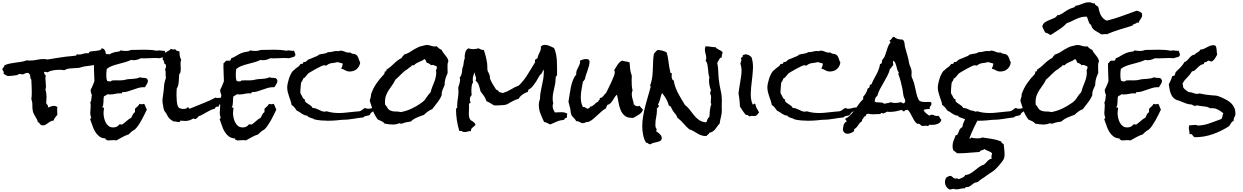

<svg xmlns="http://www.w3.org/2000/svg" viewBox="-70 -1086 10527 1626"><path d="M853.5 -627.9Q849.6 -615.2 840.8 -604.5L824.2 -584Q816.4 -574.2 811 -563Q805.7 -551.8 807.6 -537.1Q805.7 -537.1 802.7 -537.6Q799.8 -538.1 797.9 -538.1Q782.2 -538.1 773.9 -530.8Q765.6 -523.4 752 -518.6Q750 -524.4 747.1 -529.8Q744.1 -535.2 738.3 -537.1Q714.8 -532.2 691.4 -529.8Q668 -527.3 644.5 -523.4Q633.8 -521.5 623 -518.1Q612.3 -514.6 600.6 -511.7Q594.7 -509.8 587.9 -510.3Q581.1 -510.7 574.2 -509.8Q550.8 -508.8 523.4 -506.3Q496.1 -503.9 474.6 -491.2Q464.8 -493.2 454.1 -494.1Q443.4 -495.1 432.6 -495.1Q409.2 -495.1 381.3 -490.7Q353.5 -486.3 332 -473.6Q327.1 -475.6 321.8 -476.6Q316.4 -477.5 309.6 -477.5Q307.6 -477.5 306.6 -477.1Q305.7 -476.6 303.7 -476.6Q302.7 -467.8 306.2 -459.5Q309.6 -451.2 318.4 -446.3Q314.5 -435.5 314.5 -422.9Q314.5 -406.2 316.9 -389.6Q319.3 -373 319.3 -356.4Q319.3 -337.9 314.5 -327.1Q324.2 -297.9 324.2 -264.6Q324.2 -252.9 322.8 -241.7Q321.3 -230.5 321.3 -217.8Q321.3 -207 329.1 -200.7Q336.9 -194.3 336.9 -183.6Q336.9 -179.7 335 -175.8Q348.6 -178.7 361.3 -184.1Q374 -189.5 387.7 -189.5Q395.5 -189.5 402.8 -186.5Q410.2 -183.6 416 -178.7Q415 -173.8 414.6 -168Q414.1 -162.1 414.1 -156.2Q414.1 -145.5 414.6 -136.2Q415 -127 416 -116.2Q408.2 -102.5 397.9 -91.8Q387.7 -81.1 383.8 -64.5Q369.1 -64.5 357.9 -58.1Q346.7 -51.8 336.9 -44.4Q327.1 -37.1 317.4 -30.8Q307.6 -24.4 295.9 -24.4Q281.2 -24.4 275.4 -28.8Q269.5 -33.2 266.6 -38.1Q263.7 -43 261.2 -46.9Q258.8 -50.8 251 -49.8Q249 -62.5 243.2 -73.7Q237.3 -85 231 -95.7Q224.6 -106.4 218.3 -117.7Q211.9 -128.9 209 -140.6Q203.1 -166 204.1 -193.4Q205.1 -220.7 195.3 -246.1Q197.3 -259.8 198.2 -273.9Q199.2 -288.1 199.2 -301.8Q199.2 -329.1 197.8 -356Q196.3 -382.8 195.3 -411.1Q188.5 -419.9 187 -431.2Q185.5 -442.4 184.6 -453.1Q181.6 -456.1 178.2 -459Q174.8 -461.9 173.8 -466.8Q166 -468.8 162.1 -468.8Q148.4 -468.8 139.2 -462.4Q129.9 -456.1 122.1 -456.1Q114.3 -456.1 107.4 -458Q100.6 -460 93.8 -460Q87.9 -460 87.4 -457.5Q86.9 -455.1 83 -453.1Q80.1 -451.2 69.3 -449.2Q58.6 -447.3 45.4 -445.8Q32.2 -444.3 20 -443.4Q7.8 -442.4 3.9 -442.4Q-11.7 -442.4 -20 -448.7Q-28.3 -455.1 -40 -462.9Q-38.1 -468.8 -38.1 -470.7Q-38.1 -480.5 -43.9 -486.8Q-49.8 -493.2 -49.8 -498Q-49.8 -508.8 -41.5 -514.6Q-33.2 -520.5 -32.2 -533.2Q-9.8 -543 13.7 -547.9Q37.1 -552.7 61.5 -555.7Q85.9 -558.6 109.9 -562.5Q133.8 -566.4 157.2 -575.2Q164.1 -574.2 170.4 -573.7Q176.8 -573.2 183.6 -573.2Q212.9 -573.2 241.7 -579.6Q270.5 -585.9 300.8 -585.9Q308.6 -585.9 316.4 -585Q324.2 -584 332 -582Q371.1 -587.9 409.7 -594.7Q448.2 -601.6 489.3 -606.4Q508.8 -608.4 527.8 -609.9Q546.9 -611.3 566.4 -614.3Q573.2 -615.2 576.7 -617.7Q580.1 -620.1 580.1 -627.9Q588.9 -624 599.6 -624Q616.2 -624 631.8 -629.9Q647.5 -635.7 664.1 -635.7Q668 -635.7 670.9 -635.3Q673.8 -634.8 676.8 -634.8Q683.6 -634.8 684.1 -641.1Q684.6 -647.5 693.4 -649.4Q700.2 -651.4 712.9 -652.3Q725.6 -653.3 739.7 -654.8Q753.9 -656.2 766.1 -658.7Q778.3 -661.1 784.2 -666L791 -676.8Q808.6 -675.8 816.9 -661.6Q825.2 -647.5 826.2 -630.9Q830.1 -627 837.4 -627.4Q844.7 -627.9 850.6 -627.9Z M1335 -621.1V-617.2Q1328.1 -615.2 1328.1 -607.4Q1317.4 -602.5 1305.7 -600.1Q1293.9 -597.7 1283.2 -592.8Q1272.5 -593.8 1261.2 -594.2Q1250 -594.7 1239.3 -594.7Q1210 -594.7 1180.7 -592.8Q1151.4 -590.8 1122.1 -592.8Q1108.4 -585 1092.3 -580.6Q1076.2 -576.2 1061.5 -576.2Q1049.8 -576.2 1041 -579.1Q1017.6 -567.4 989.7 -559.6Q961.9 -551.8 933.6 -544.4Q905.3 -537.1 879.4 -527.8Q853.5 -518.6 834 -502Q832 -488.3 831.1 -475.1Q830.1 -461.9 830.1 -449.2Q830.1 -435.5 831.5 -423.8Q833 -412.1 837.9 -400.4Q842.8 -398.4 849.1 -397.5Q855.5 -396.5 860.4 -396.5Q865.2 -396.5 870.1 -397.9Q875 -399.4 877 -404.3Q891.6 -406.2 906.2 -405.8Q920.9 -405.3 935.5 -405.3Q950.2 -405.3 964.4 -406.2Q978.5 -407.2 992.2 -411.1Q1007.8 -415 1022.9 -416Q1038.1 -417 1052.7 -418Q1067.4 -418.9 1083 -421.4Q1098.6 -423.8 1115.2 -431.6Q1127.9 -426.8 1141.1 -426.8Q1154.3 -426.8 1167 -424.8Q1173.8 -419.9 1178.2 -414.1Q1182.6 -408.2 1182.6 -400.4Q1182.6 -386.7 1172.9 -373Q1163.1 -359.4 1157.2 -347.7H1146.5Q1123 -347.7 1101.1 -341.3Q1079.1 -335 1057.1 -326.7Q1035.2 -318.4 1013.2 -312Q991.2 -305.7 967.8 -305.7Q963.9 -305.7 963.4 -301.3Q962.9 -296.9 960.9 -294.9Q956.1 -295.9 946.3 -295.9Q923.8 -295.9 903.3 -291Q882.8 -286.1 861.3 -286.1Q855.5 -286.1 849.6 -286.6Q843.8 -287.1 837.9 -288.1Q833 -280.3 825.2 -277.8Q817.4 -275.4 810.5 -269.5Q807.6 -260.7 807.1 -248Q806.6 -235.4 806.2 -222.2Q805.7 -209 803.7 -197.3Q801.8 -185.5 795.9 -178.7Q796.9 -173.8 803.7 -175.3Q810.5 -176.8 810.5 -168.9Q810.5 -160.2 808.6 -150.4Q806.6 -140.6 806.6 -130.9Q806.6 -112.3 811 -90.3Q815.4 -68.4 824.7 -49.8Q834 -31.2 849.6 -19Q865.2 -6.8 888.7 -6.8Q904.3 -6.8 918 -12.7Q931.6 -18.6 940.4 -32.2L945.3 -33.2Q949.2 -33.2 952.6 -32.2Q956.1 -31.2 960 -31.2Q965.8 -31.2 975.1 -38.6Q984.4 -45.9 995.6 -55.7Q1006.8 -65.4 1018.6 -74.7Q1030.3 -84 1041 -87.9Q1047.9 -101.6 1054.2 -115.2Q1060.5 -128.9 1073.2 -136.7V-165Q1083 -175.8 1094.2 -184.6Q1105.5 -193.4 1111.3 -207Q1116.2 -205.1 1120.6 -204.1Q1125 -203.1 1129.9 -203.1Q1134.8 -203.1 1140.1 -204.1Q1145.5 -205.1 1150.4 -207Q1158.2 -196.3 1162.6 -183.1Q1167 -169.9 1173.8 -158.2Q1165 -140.6 1153.3 -116.2Q1141.6 -91.8 1127.9 -67.4Q1114.3 -43 1099.1 -21Q1084 1 1069.3 12.7Q1066.4 15.6 1056.6 19.5Q1045.9 27.3 1037.1 34.7Q1028.3 42 1020.5 51.8Q992.2 60.5 966.3 75.2Q940.4 89.8 915 103.5Q903.3 100.6 889.6 100.6Q877.9 100.6 866.2 102.1Q854.5 103.5 840.8 103.5Q836.9 98.6 829.6 97.2Q822.3 95.7 824.2 86.9Q791 85 770.5 68.8Q750 52.7 735.8 29.3Q721.7 5.9 712.9 -21.5Q704.1 -48.8 694.3 -74.2V-77.1Q694.3 -82 698.2 -83Q702.1 -84 702.1 -88.9Q702.1 -90.8 701.2 -91.8Q698.2 -102.5 696.3 -110.4Q694.3 -118.2 694.3 -128.9Q694.3 -144.5 696.3 -159.7Q698.2 -174.8 698.2 -190.4Q698.2 -206.1 694.3 -217.8Q698.2 -222.7 700.7 -231Q703.1 -239.3 704.1 -248Q705.1 -256.8 705.6 -265.6Q706.1 -274.4 708 -281.2Q704.1 -292 701.2 -300.3Q698.2 -308.6 698.2 -320.3V-327.1Q708 -343.8 714.8 -361.3Q721.7 -378.9 729.5 -397.5V-400.4Q729.5 -428.7 727.5 -457Q725.6 -485.4 725.6 -513.7V-532.2Q725.6 -542 726.6 -550.8Q734.4 -554.7 738.3 -561.5Q742.2 -568.4 750 -572.3H782.2L788.1 -582Q791 -586.9 792 -592.8Q802.7 -595.7 813 -601.1Q823.2 -606.4 832 -612.3Q845.7 -620.1 856.9 -626.5Q868.2 -632.8 879.4 -637.2Q890.6 -641.6 903.3 -644.5Q916 -647.5 932.6 -649.4Q940.4 -649.4 942.9 -652.3Q945.3 -655.3 950.2 -659.2Q961.9 -657.2 973.6 -655.8Q985.4 -654.3 997.1 -654.3Q1020.5 -654.3 1041 -663.1Q1070.3 -663.1 1099.1 -664.1Q1127.9 -665 1157.2 -665Q1182.6 -665 1208 -663.1Q1233.4 -661.1 1257.8 -656.2Q1266.6 -659.2 1277.3 -659.2Q1289.1 -659.2 1301.3 -656.7Q1313.5 -654.3 1325.2 -656.2Q1326.2 -645.5 1330.6 -638.2Q1335 -630.9 1335 -621.1Z M1820.3 -251Q1820.3 -240.2 1812.5 -234.9Q1804.7 -229.5 1804.7 -220.7Q1804.7 -216.8 1808.6 -210.9Q1794.9 -210.9 1790 -202.1Q1785.2 -193.4 1780.3 -182.6H1767.6Q1762.7 -182.6 1759.8 -180.7Q1756.8 -178.7 1754.4 -175.3Q1752 -171.9 1748 -165Q1729.5 -161.1 1712.4 -152.8Q1695.3 -144.5 1679.2 -135.3Q1663.1 -126 1646.5 -116.7Q1629.9 -107.4 1612.3 -101.6Q1603.5 -86.9 1586.9 -78.1H1584Q1579.1 -77.1 1575.7 -79.6Q1572.3 -82 1567.4 -82Q1564.5 -82 1563.5 -81.1Q1534.2 -61.5 1498 -61.5Q1488.3 -61.5 1479.5 -63Q1470.7 -64.5 1460.9 -64.5Q1458 -64.5 1457 -62.5L1455.1 -58.6Q1454.1 -56.6 1452.6 -54.7Q1451.2 -52.7 1445.3 -52.7Q1434.6 -52.7 1423.8 -55.7Q1413.1 -58.6 1401.4 -56.6Q1378.9 -69.3 1366.2 -81.1Q1353.5 -92.8 1342.8 -116.2Q1337.9 -127 1329.6 -136.7Q1321.3 -146.5 1317.4 -158.2Q1316.4 -162.1 1314.5 -172.4Q1312.5 -182.6 1310.5 -194.3Q1308.6 -206.1 1307.1 -216.8Q1305.7 -227.5 1305.7 -231.4Q1305.7 -243.2 1307.1 -254.4Q1308.6 -265.6 1310.5 -277.3Q1316.4 -314.5 1318.8 -352.1Q1321.3 -389.6 1335 -424.8Q1333 -435.5 1333 -445.3V-466.8Q1333 -485.4 1328.1 -498Q1335.9 -510.7 1335.9 -526.4Q1335.9 -543.9 1321.3 -546.9V-549.8Q1321.3 -570.3 1307.6 -582Q1307.6 -616.2 1324.7 -633.3Q1341.8 -650.4 1370.1 -663.1Q1374 -668.9 1373 -672.9Q1379.9 -670.9 1385.7 -668.9Q1391.6 -667 1397.5 -667Q1407.2 -667 1415 -669.9Q1418 -658.2 1430.2 -655.8Q1442.4 -653.3 1450.2 -649.4V-636.7Q1450.2 -606.4 1464.8 -579.1Q1460.9 -571.3 1460 -562.5Q1459 -553.7 1459 -545.9Q1459 -534.2 1460 -522.5Q1460.9 -510.7 1460.9 -500Q1460.9 -488.3 1458.5 -476.6Q1456.1 -464.8 1447.3 -456.1Q1446.3 -443.4 1445.8 -427.2Q1445.3 -411.1 1443.8 -394.5Q1442.4 -377.9 1438.5 -362.3Q1434.6 -346.7 1426.8 -336.9Q1425.8 -322.3 1425.3 -307.1Q1424.8 -292 1424.8 -278.3Q1424.8 -256.8 1427.2 -227.5Q1429.7 -198.2 1440.4 -178.7Q1445.3 -170.9 1459.5 -167Q1473.6 -163.1 1482.4 -163.1Q1493.2 -163.1 1504.4 -166.5Q1515.6 -169.9 1520.5 -178.7Q1526.4 -177.7 1528.3 -172.9Q1530.3 -168 1535.2 -165Q1590.8 -188.5 1646.5 -210Q1702.1 -231.4 1755.9 -259.8Q1763.7 -255.9 1772.5 -255.9Q1782.2 -255.9 1792 -257.8Q1801.8 -259.8 1811.5 -259.8H1818.4Q1820.3 -253.9 1820.3 -251Z M2431.6 -621.1V-617.2Q2424.8 -615.2 2424.8 -607.4Q2414.1 -602.5 2402.3 -600.1Q2390.6 -597.7 2379.9 -592.8Q2369.1 -593.8 2357.9 -594.2Q2346.7 -594.7 2335.9 -594.7Q2306.6 -594.7 2277.3 -592.8Q2248 -590.8 2218.8 -592.8Q2205.1 -585 2189 -580.6Q2172.9 -576.2 2158.2 -576.2Q2146.5 -576.2 2137.7 -579.1Q2114.3 -567.4 2086.4 -559.6Q2058.6 -551.8 2030.3 -544.4Q2002 -537.1 1976.1 -527.8Q1950.2 -518.6 1930.7 -502Q1928.7 -488.3 1927.7 -475.1Q1926.8 -461.9 1926.8 -449.2Q1926.8 -435.5 1928.2 -423.8Q1929.7 -412.1 1934.6 -400.4Q1939.5 -398.4 1945.8 -397.5Q1952.1 -396.5 1957 -396.5Q1961.9 -396.5 1966.8 -397.9Q1971.7 -399.4 1973.6 -404.3Q1988.3 -406.2 2002.9 -405.8Q2017.6 -405.3 2032.2 -405.3Q2046.9 -405.3 2061 -406.2Q2075.2 -407.2 2088.9 -411.1Q2104.5 -415 2119.6 -416Q2134.8 -417 2149.4 -418Q2164.1 -418.9 2179.7 -421.4Q2195.3 -423.8 2211.9 -431.6Q2224.6 -426.8 2237.8 -426.8Q2251 -426.8 2263.7 -424.8Q2270.5 -419.9 2274.9 -414.1Q2279.3 -408.2 2279.3 -400.4Q2279.3 -386.7 2269.5 -373Q2259.8 -359.4 2253.9 -347.7H2243.2Q2219.7 -347.7 2197.8 -341.3Q2175.8 -335 2153.8 -326.7Q2131.8 -318.4 2109.9 -312Q2087.9 -305.7 2064.5 -305.7Q2060.5 -305.7 2060.1 -301.3Q2059.6 -296.9 2057.6 -294.9Q2052.7 -295.9 2043 -295.9Q2020.5 -295.9 2000 -291Q1979.5 -286.1 1958 -286.1Q1952.1 -286.1 1946.3 -286.6Q1940.4 -287.1 1934.6 -288.1Q1929.7 -280.3 1921.9 -277.8Q1914.1 -275.4 1907.2 -269.5Q1904.3 -260.7 1903.8 -248Q1903.3 -235.4 1902.8 -222.2Q1902.3 -209 1900.4 -197.3Q1898.4 -185.5 1892.6 -178.7Q1893.6 -173.8 1900.4 -175.3Q1907.2 -176.8 1907.2 -168.9Q1907.2 -160.2 1905.3 -150.4Q1903.3 -140.6 1903.3 -130.9Q1903.3 -112.3 1907.7 -90.3Q1912.1 -68.4 1921.4 -49.8Q1930.7 -31.2 1946.3 -19Q1961.9 -6.8 1985.4 -6.8Q2001 -6.8 2014.6 -12.7Q2028.3 -18.6 2037.1 -32.2L2042 -33.2Q2045.9 -33.2 2049.3 -32.2Q2052.7 -31.2 2056.6 -31.2Q2062.5 -31.2 2071.8 -38.6Q2081.1 -45.9 2092.3 -55.7Q2103.5 -65.4 2115.2 -74.7Q2127 -84 2137.7 -87.9Q2144.5 -101.6 2150.9 -115.2Q2157.2 -128.9 2169.9 -136.7V-165Q2179.7 -175.8 2190.9 -184.6Q2202.1 -193.4 2208 -207Q2212.9 -205.1 2217.3 -204.1Q2221.7 -203.1 2226.6 -203.1Q2231.4 -203.1 2236.8 -204.1Q2242.2 -205.1 2247.1 -207Q2254.9 -196.3 2259.3 -183.1Q2263.7 -169.9 2270.5 -158.2Q2261.7 -140.6 2250 -116.2Q2238.3 -91.8 2224.6 -67.4Q2210.9 -43 2195.8 -21Q2180.7 1 2166 12.7Q2163.1 15.6 2153.3 19.5Q2142.6 27.3 2133.8 34.7Q2125 42 2117.2 51.8Q2088.9 60.5 2063 75.2Q2037.1 89.8 2011.7 103.5Q2000 100.6 1986.3 100.6Q1974.6 100.6 1962.9 102.1Q1951.2 103.5 1937.5 103.5Q1933.6 98.6 1926.3 97.2Q1918.9 95.7 1920.9 86.9Q1887.7 85 1867.2 68.8Q1846.7 52.7 1832.5 29.3Q1818.4 5.9 1809.6 -21.5Q1800.8 -48.8 1791 -74.2V-77.1Q1791 -82 1794.9 -83Q1798.8 -84 1798.8 -88.9Q1798.8 -90.8 1797.9 -91.8Q1794.9 -102.5 1793 -110.4Q1791 -118.2 1791 -128.9Q1791 -144.5 1793 -159.7Q1794.9 -174.8 1794.9 -190.4Q1794.9 -206.1 1791 -217.8Q1794.9 -222.7 1797.4 -231Q1799.8 -239.3 1800.8 -248Q1801.8 -256.8 1802.2 -265.6Q1802.7 -274.4 1804.7 -281.2Q1800.8 -292 1797.9 -300.3Q1794.9 -308.6 1794.9 -320.3V-327.1Q1804.7 -343.8 1811.5 -361.3Q1818.4 -378.9 1826.2 -397.5V-400.4Q1826.2 -428.7 1824.2 -457Q1822.3 -485.4 1822.3 -513.7V-532.2Q1822.3 -542 1823.2 -550.8Q1831.1 -554.7 1835 -561.5Q1838.9 -568.4 1846.7 -572.3H1878.9L1884.8 -582Q1887.7 -586.9 1888.7 -592.8Q1899.4 -595.7 1909.7 -601.1Q1919.9 -606.4 1928.7 -612.3Q1942.4 -620.1 1953.6 -626.5Q1964.8 -632.8 1976.1 -637.2Q1987.3 -641.6 2000 -644.5Q2012.7 -647.5 2029.3 -649.4Q2037.1 -649.4 2039.6 -652.3Q2042 -655.3 2046.9 -659.2Q2058.6 -657.2 2070.3 -655.8Q2082 -654.3 2093.8 -654.3Q2117.2 -654.3 2137.7 -663.1Q2167 -663.1 2195.8 -664.1Q2224.6 -665 2253.9 -665Q2279.3 -665 2304.7 -663.1Q2330.1 -661.1 2354.5 -656.2Q2363.3 -659.2 2374 -659.2Q2385.7 -659.2 2397.9 -656.7Q2410.2 -654.3 2421.9 -656.2Q2422.9 -645.5 2427.2 -638.2Q2431.6 -630.9 2431.6 -621.1Z M3117.2 -175.8Q3117.2 -166 3111.8 -159.7Q3106.4 -153.3 3099.1 -148.4Q3091.8 -143.6 3084.5 -139.6Q3077.1 -135.7 3071.3 -129.9Q3067.4 -126 3065.9 -120.6Q3064.5 -115.2 3060.5 -113.3Q3054.7 -108.4 3047.9 -107.4Q3041 -106.4 3033.7 -105Q3026.4 -103.5 3019.5 -101.1Q3012.7 -98.6 3007.8 -91.8Q2961.9 -86.9 2917.5 -79.1Q2873 -71.3 2826.2 -71.3Q2817.4 -71.3 2807.1 -69.8Q2796.9 -68.4 2788.1 -67.4Q2767.6 -65.4 2747.6 -64.5Q2727.5 -63.5 2707 -63.5Q2678.7 -63.5 2650.4 -65.9Q2622.1 -68.4 2594.7 -74.2Q2587.9 -79.1 2579.1 -82Q2570.3 -85 2561 -87.9Q2551.8 -90.8 2543.9 -94.7Q2536.1 -98.6 2532.2 -106.4Q2517.6 -107.4 2506.3 -112.3Q2495.1 -117.2 2485.8 -123.5Q2476.6 -129.9 2466.8 -136.7Q2457 -143.6 2444.3 -148.4Q2434.6 -162.1 2424.3 -175.3Q2414.1 -188.5 2399.4 -197.3Q2396.5 -215.8 2390.1 -234.4Q2383.8 -252.9 2377.4 -271Q2371.1 -289.1 2366.7 -307.6Q2362.3 -326.2 2362.3 -345.7Q2362.3 -359.4 2366.2 -378.9Q2370.1 -398.4 2376.5 -418.5Q2382.8 -438.5 2391.6 -456.1Q2400.4 -473.6 2409.2 -484.4Q2412.1 -487.3 2416 -489.3Q2419.9 -491.2 2422.9 -495.1Q2431.6 -504.9 2441.4 -511.2Q2451.2 -517.6 2461.9 -526.4Q2465.8 -530.3 2468.3 -535.2Q2470.7 -540 2475.6 -543.9Q2478.5 -545.9 2483.9 -544.9Q2489.3 -543.9 2493.2 -546.9Q2497.1 -549.8 2497.1 -553.7Q2497.1 -557.6 2500 -560.5Q2501 -561.5 2505.9 -561Q2510.7 -560.5 2511.7 -560.5Q2518.6 -560.5 2527.3 -569.8Q2536.1 -579.1 2542 -582Q2548.8 -585.9 2555.7 -587.4Q2562.5 -588.9 2570.3 -592.8Q2581.1 -598.6 2591.3 -602.1Q2601.6 -605.5 2612.3 -610.4Q2618.2 -612.3 2623 -617.2Q2627.9 -622.1 2632.8 -624Q2641.6 -627 2651.9 -628.4Q2662.1 -629.9 2671.4 -631.3Q2680.7 -632.8 2689.9 -635.3Q2699.2 -637.7 2707 -644.5H2714.8Q2732.4 -644.5 2749 -649.4Q2765.6 -654.3 2783.2 -654.3Q2788.1 -654.3 2797.9 -652.3Q2805.7 -657.2 2815.4 -657.2Q2832 -657.2 2848.6 -648.9Q2865.2 -640.6 2882.8 -640.6H2888.7Q2892.6 -640.6 2896.5 -641.6Q2907.2 -630.9 2922.4 -629.9Q2937.5 -628.9 2948.2 -621.1Q2955.1 -615.2 2959.5 -607.4Q2963.9 -599.6 2966.8 -590.8L2972.7 -573.2Q2975.6 -564.5 2980.5 -557.6Q2975.6 -522.5 2951.7 -501.5Q2927.7 -480.5 2891.6 -480.5Q2877.9 -480.5 2868.7 -483.9Q2859.4 -487.3 2852.1 -491.2Q2844.7 -495.1 2836.9 -499Q2829.1 -502.9 2819.3 -504.9Q2830.1 -524.4 2833 -546.9Q2822.3 -551.8 2811.5 -553.7Q2800.8 -555.7 2791 -560.5Q2764.6 -553.7 2739.7 -551.3Q2714.8 -548.8 2693.4 -530.3Q2688.5 -531.2 2683.1 -532.2Q2677.7 -533.2 2672.9 -533.2Q2667 -533.2 2649.4 -524.9Q2631.8 -516.6 2611.8 -505.9Q2591.8 -495.1 2573.7 -484.4Q2555.7 -473.6 2548.8 -469.7Q2541 -464.8 2535.2 -458Q2529.3 -451.2 2523.4 -443.8Q2517.6 -436.5 2511.7 -430.2Q2505.9 -423.8 2497.1 -420.9Q2495.1 -410.2 2490.2 -402.3Q2485.4 -394.5 2479.5 -385.7Q2478.5 -368.2 2476.1 -350.6Q2473.6 -333 2473.6 -315.4V-302.7Q2473.6 -296.9 2475.6 -292Q2485.4 -279.3 2491.7 -263.7Q2498 -248 2513.7 -242.2Q2514.6 -238.3 2513.2 -237.3Q2511.7 -236.3 2510.7 -232.4Q2516.6 -221.7 2525.9 -215.3Q2535.2 -209 2544.9 -202.6Q2554.7 -196.3 2563.5 -189.5Q2572.3 -182.6 2577.1 -171.9Q2591.8 -171.9 2605 -167Q2618.2 -162.1 2630.4 -156.2Q2642.6 -150.4 2653.8 -145.5Q2665 -140.6 2676.8 -140.6Q2687.5 -140.6 2696.3 -143.6Q2721.7 -135.7 2747.6 -132.3Q2773.4 -128.9 2799.8 -128.9Q2832 -128.9 2864.3 -132.8Q2896.5 -136.7 2928.7 -139.6Q2940.4 -141.6 2951.2 -141.6Q2961.9 -141.6 2972.7 -143.6Q2986.3 -145.5 2998.5 -156.2Q3010.7 -167 3022.5 -171.9Q3033.2 -165 3047.9 -165Q3064.5 -165 3080.1 -170.4Q3095.7 -175.8 3112.3 -175.8Z M3727.5 -565.4Q3721.7 -556.6 3720.7 -545.9Q3719.7 -535.2 3719.7 -526.4Q3719.7 -514.6 3720.2 -503.4Q3720.7 -492.2 3720.7 -481.4V-466.8Q3718.8 -460 3714.8 -453.1Q3710.9 -446.3 3709 -439.5Q3695.3 -403.3 3695.3 -367.2V-365.2Q3690.4 -353.5 3686 -343.8Q3681.6 -334 3677.7 -324.7Q3673.8 -315.4 3671.9 -305.2Q3669.9 -294.9 3670.9 -281.2Q3657.2 -247.1 3634.8 -219.2Q3612.3 -191.4 3590.8 -162.1Q3570.3 -154.3 3553.2 -141.6Q3536.1 -128.9 3520.5 -113.3Q3490.2 -103.5 3460.9 -90.8Q3431.6 -78.1 3408.2 -56.6Q3389.6 -54.7 3371.1 -50.8Q3352.5 -46.9 3335 -39.1H3323.2Q3314.5 -39.1 3310.5 -43Q3297.9 -36.1 3284.2 -33.7Q3270.5 -31.2 3256.8 -31.2Q3239.3 -31.2 3222.2 -33.7Q3205.1 -36.1 3187.5 -39.1Q3177.7 -52.7 3160.2 -60.1Q3142.6 -67.4 3128.9 -74.2Q3100.6 -113.3 3087.9 -149.9Q3075.2 -186.5 3061.5 -232.4Q3063.5 -246.1 3068.4 -259.3Q3073.2 -272.5 3072.3 -288.1Q3089.8 -338.9 3118.7 -380.4Q3147.5 -421.9 3184.6 -460Q3184.6 -465.8 3187 -469.7Q3189.5 -473.6 3187.5 -481.4Q3188.5 -480.5 3191.4 -480.5Q3199.2 -480.5 3201.2 -484.9Q3203.1 -489.3 3202.1 -495.1Q3237.3 -517.6 3266.1 -546.9Q3294.9 -576.2 3332 -595.7Q3335 -604.5 3341.8 -610.4Q3348.6 -616.2 3352.5 -624Q3383.8 -632.8 3409.2 -650.4Q3434.6 -668 3462.9 -681.6Q3478.5 -690.4 3492.7 -693.8Q3506.8 -697.3 3523.4 -701.2Q3529.3 -703.1 3534.2 -704.1Q3539.1 -705.1 3544.9 -705.1Q3562.5 -705.1 3579.1 -698.7Q3595.7 -692.4 3613.3 -692.4Q3618.2 -692.4 3621.6 -692.9Q3625 -693.4 3628.9 -694.3Q3645.5 -673.8 3670.9 -663.1Q3676.8 -648.4 3685.1 -637.7Q3693.4 -627 3702.1 -616.7Q3710.9 -606.4 3718.3 -594.2Q3725.6 -582 3727.5 -565.4ZM3629.9 -514.6Q3629.9 -519.5 3628.9 -523.4Q3619.1 -526.4 3610.4 -531.2Q3601.6 -536.1 3590.8 -536.1Q3584 -536.1 3577.1 -533.2Q3576.2 -540 3571.8 -543Q3567.4 -545.9 3562 -548.3Q3556.6 -550.8 3551.3 -552.2Q3545.9 -553.7 3542 -557.6Q3539.1 -565.4 3535.6 -573.7Q3532.2 -582 3523.4 -585.9Q3514.6 -577.1 3502.9 -571.8Q3491.2 -566.4 3479 -561.5Q3466.8 -556.6 3455.6 -549.8Q3444.3 -543 3436.5 -533.2H3418.9Q3413.1 -522.5 3402.3 -517.1Q3391.6 -511.7 3383.8 -502Q3368.2 -494.1 3355 -482.9Q3341.8 -471.7 3329.1 -459.5Q3316.4 -447.3 3304.2 -434.6Q3292 -421.9 3278.3 -411.1Q3265.6 -383.8 3250.5 -363.8Q3235.4 -343.8 3222.2 -323.2Q3209 -302.7 3199.7 -278.8Q3190.4 -254.9 3190.4 -219.7V-210Q3190.4 -205.1 3191.4 -200.2Q3204.1 -186.5 3212.4 -170.9Q3220.7 -155.3 3240.2 -148.4Q3259.8 -140.6 3281.7 -141.6Q3303.7 -142.6 3324.2 -136.7Q3371.1 -145.5 3414.6 -165.5Q3458 -185.5 3497.1 -213.9Q3502.9 -218.8 3510.7 -224.1Q3518.6 -229.5 3523.4 -235.4Q3528.3 -240.2 3531.7 -246.1Q3535.2 -252 3539.1 -256.8Q3546.9 -269.5 3556.6 -282.2Q3566.4 -294.9 3577.1 -305.7Q3582 -327.1 3589.8 -347.2Q3597.7 -367.2 3605.5 -386.7Q3613.3 -406.2 3618.7 -426.8Q3624 -447.3 3624 -469.7Q3624 -474.6 3623.5 -480.5Q3623 -486.3 3622.1 -491.2Q3629.9 -502 3629.9 -514.6Z M4734.4 -123Q4729.5 -107.4 4731.4 -91.8Q4728.5 -87.9 4724.6 -86.9Q4720.7 -85.9 4716.8 -84.5Q4712.9 -83 4710.4 -80.6Q4708 -78.1 4710 -71.3Q4677.7 -69.3 4648.4 -57.6Q4619.1 -45.9 4590.8 -32.2Q4576.2 -37.1 4565.4 -43.9Q4554.7 -50.8 4538.1 -52.7Q4521.5 -85.9 4507.3 -122.6Q4493.2 -159.2 4493.2 -196.3Q4493.2 -223.6 4502.9 -246.1Q4502.9 -275.4 4507.8 -303.7Q4512.7 -332 4519 -359.9Q4525.4 -387.7 4530.3 -416Q4535.2 -444.3 4535.2 -473.6V-495.1Q4533.2 -495.1 4530.3 -490.7Q4527.3 -486.3 4524.9 -481Q4522.5 -475.6 4520.5 -470.7Q4518.6 -465.8 4517.6 -464.8Q4501 -452.1 4491.7 -433.1Q4482.4 -414.1 4471.7 -397.5Q4458 -377 4442.9 -357.4Q4427.7 -337.9 4405.3 -327.1V-325.2Q4405.3 -320.3 4402.3 -318.4Q4399.4 -316.4 4401.4 -308.6Q4377 -300.8 4356 -286.1Q4335 -271.5 4321.3 -249Q4301.8 -244.1 4284.7 -235.8Q4267.6 -227.5 4250 -217.8Q4242.2 -213.9 4233.4 -208Q4224.6 -202.1 4215.8 -200.2Q4208 -197.3 4194.8 -196.3Q4181.6 -195.3 4167.5 -194.3Q4153.3 -193.4 4139.6 -193.4H4118.2Q4113.3 -193.4 4105.5 -198.2Q4097.7 -203.1 4088.4 -209Q4079.1 -214.8 4069.3 -220.2Q4059.6 -225.6 4050.8 -227.5Q4043 -252.9 4028.8 -272.9Q4014.6 -293 3999 -313.5Q3994.1 -336.9 3985.8 -362.3Q3977.5 -387.7 3957 -404.3Q3961.9 -411.1 3961.9 -419.9Q3961.9 -430.7 3957 -440.4Q3952.1 -450.2 3952.1 -461.9Q3952.1 -469.7 3953.1 -473.6Q3942.4 -461.9 3938 -443.8Q3933.6 -425.8 3933.6 -411.1Q3933.6 -399.4 3936.5 -389.6Q3926.8 -376 3924.3 -355.5Q3921.9 -335 3921.9 -319.3Q3921.9 -299.8 3924.8 -281.2Q3909.2 -265.6 3909.2 -243.2Q3909.2 -230.5 3915 -220.7Q3915 -216.8 3913.1 -214.8Q3911.1 -212.9 3908.7 -211.9Q3906.2 -210.9 3903.8 -209.5Q3901.4 -208 3901.4 -204.1Q3901.4 -199.2 3901.9 -193.4Q3902.3 -187.5 3902.3 -181.6Q3902.3 -168 3901.4 -153.3Q3900.4 -138.7 3900.4 -125Q3900.4 -96.7 3905.8 -84.5Q3911.1 -72.3 3919.4 -66.4Q3927.7 -60.5 3937.5 -54.7Q3947.3 -48.8 3957 -32.2Q3954.1 -23.4 3946.8 -18.1Q3939.5 -12.7 3933.1 -7.3Q3926.8 -2 3921.9 4.9Q3917 11.7 3918 24.4H3913.1Q3900.4 24.4 3888.7 28.3Q3877 32.2 3864.3 32.2Q3861.3 32.2 3858.4 31.7Q3855.5 31.2 3852.5 31.2L3842.8 25.4Q3837.9 22.5 3833 22.5Q3828.1 22.5 3820.3 24.4Q3806.6 -19.5 3799.3 -66.4Q3792 -113.3 3792 -158.2Q3792 -163.1 3794.4 -168.5Q3796.9 -173.8 3801.8 -171.9V-190.4Q3801.8 -220.7 3807.1 -249.5Q3812.5 -278.3 3812.5 -309.6Q3812.5 -318.4 3812 -327.1Q3811.5 -335.9 3810.5 -343.8Q3815.4 -360.4 3820.8 -377.4Q3826.2 -394.5 3826.2 -413.1Q3826.2 -420.9 3823.2 -431.6Q3831.1 -437.5 3835 -446.8Q3838.9 -456.1 3840.8 -467.3Q3842.8 -478.5 3843.8 -489.3Q3844.7 -500 3845.7 -508.8Q3855.5 -528.3 3856.4 -550.8Q3857.4 -573.2 3866.2 -592.8Q3865.2 -596.7 3865.2 -606.4Q3865.2 -626 3871.6 -646Q3877.9 -666 3897.5 -676.8Q3915 -669.9 3938.5 -669.9Q3960.9 -669.9 3981.4 -676.8Q3987.3 -674.8 3992.2 -672.4Q3997.1 -669.9 4002.4 -667.5Q4007.8 -665 4013.7 -663.6Q4019.5 -662.1 4027.3 -663.1Q4037.1 -634.8 4044.4 -605.5Q4051.8 -576.2 4055.7 -545.9Q4057.6 -533.2 4057.1 -518.6Q4056.6 -503.9 4058.6 -491.2Q4059.6 -483.4 4063.5 -477.1Q4067.4 -470.7 4071.3 -462.9Q4075.2 -455.1 4077.6 -445.3Q4080.1 -435.5 4079.1 -420.9Q4089.8 -395.5 4103 -372.6Q4116.2 -349.6 4131.8 -327.1Q4140.6 -324.2 4147.5 -319.8Q4154.3 -315.4 4156.2 -305.7Q4165 -305.7 4171.9 -302.7L4188.5 -297.9Q4225.6 -309.6 4257.3 -329.1Q4289.1 -348.6 4324.2 -362.3Q4367.2 -404.3 4398.4 -455.6Q4429.7 -506.8 4460.9 -557.6V-579.1Q4466.8 -582 4471.2 -586.4Q4475.6 -590.8 4482.4 -592.8Q4483.4 -604.5 4487.8 -615.7Q4492.2 -627 4497.6 -637.2Q4502.9 -647.5 4506.8 -657.7Q4510.7 -668 4510.7 -679.7Q4510.7 -686.5 4509.8 -691.4Q4524.4 -706.1 4544.9 -706.1Q4564.5 -706.1 4584.5 -696.8Q4604.5 -687.5 4622.1 -679.7Q4632.8 -656.2 4638.2 -630.4Q4643.6 -604.5 4645.5 -577.1Q4647.5 -549.8 4647.5 -522.5V-453.1Q4646.5 -445.3 4642.1 -441.9Q4637.7 -438.5 4635.7 -431.6V-421.9Q4635.7 -417 4634.8 -412.1Q4634.8 -391.6 4629.9 -369.1Q4625 -340.8 4617.7 -312Q4610.4 -283.2 4610.4 -253.9Q4610.4 -243.2 4611.3 -232.4Q4612.3 -221.7 4615.2 -210.9Q4610.4 -202.1 4610.4 -188.5Q4610.4 -172.9 4615.7 -159.7Q4621.1 -146.5 4628.9 -133.8Q4642.6 -133.8 4656.2 -134.8Q4669.9 -135.7 4684.6 -135.7Q4698.2 -135.7 4710 -133.3Q4721.7 -130.9 4734.4 -123Z M5375 -158.2Q5371.1 -143.6 5362.3 -133.8Q5353.5 -124 5342.3 -116.2Q5331.1 -108.4 5318.4 -102.1Q5305.7 -95.7 5293.9 -87.9H5281.2Q5240.2 -87.9 5218.3 -107.9Q5196.3 -127.9 5184.6 -157.7Q5172.9 -187.5 5167.5 -221.7Q5162.1 -255.9 5154.3 -284.2Q5142.6 -274.4 5134.8 -261.2Q5127 -248 5118.7 -235.4Q5110.4 -222.7 5100.1 -211.9Q5089.8 -201.2 5073.2 -197.3Q5070.3 -190.4 5066.9 -183.6Q5063.5 -176.8 5062.5 -168.9Q5041 -157.2 5023.4 -141.6Q5005.9 -126 4988.3 -109.4Q4970.7 -92.8 4952.6 -77.6Q4934.6 -62.5 4912.1 -52.7Q4911.1 -53.7 4908.2 -53.7Q4896.5 -53.7 4886.7 -48.3Q4877 -43 4865.2 -43Q4857.4 -43 4851.1 -45.9Q4844.7 -48.8 4838.4 -52.7Q4832 -56.6 4825.2 -58.6Q4818.4 -60.5 4810.5 -59.6Q4800.8 -77.1 4784.7 -92.3Q4768.6 -107.4 4764.6 -127Q4762.7 -135.7 4762.2 -145Q4761.7 -154.3 4759.8 -164.1Q4756.8 -178.7 4752 -193.8Q4747.1 -209 4744.1 -224.6Q4749 -251 4753.4 -282.7Q4757.8 -314.5 4764.2 -346.2Q4770.5 -377.9 4781.7 -406.7Q4793 -435.5 4810.5 -456.1L4809.6 -462.9Q4809.6 -478.5 4815.4 -492.2Q4821.3 -505.9 4828.1 -518.6Q4835 -531.2 4839.8 -543.9Q4844.7 -556.6 4841.8 -572.3Q4853.5 -578.1 4866.2 -582Q4878.9 -585.9 4892.6 -585.9Q4905.3 -585.9 4916 -582Q4914.1 -574.2 4922.9 -572.3V-569.3Q4922.9 -548.8 4918 -529.3Q4913.1 -509.8 4906.2 -490.7Q4899.4 -471.7 4893.1 -452.6Q4886.7 -433.6 4883.8 -414.1Q4879.9 -413.1 4878.4 -410.2Q4877 -407.2 4876 -404.3Q4875 -401.4 4873 -399.4Q4871.1 -397.5 4867.2 -397.5Q4861.3 -363.3 4855 -329.6Q4848.6 -295.9 4848.6 -261.7Q4848.6 -241.2 4852.5 -219.7Q4856.4 -198.2 4867.2 -178.7L4871.1 -179.7Q4881.8 -179.7 4888.2 -174.8Q4894.5 -169.9 4905.3 -165Q4913.1 -167 4919.9 -170.4Q4926.8 -173.8 4925.8 -182.6Q4938.5 -183.6 4947.3 -189Q4956.1 -194.3 4962.9 -201.2L4977.5 -214.8Q4985.4 -221.7 4996.1 -224.6Q4996.1 -230.5 4999 -233.4L5004.9 -239.3Q5007.8 -242.2 5009.3 -245.6Q5010.7 -249 5009.8 -255.9Q5021.5 -256.8 5027.8 -261.7Q5034.2 -266.6 5039.6 -272.9Q5044.9 -279.3 5049.8 -286.1Q5054.7 -293 5062.5 -297.9Q5069.3 -312.5 5081.5 -336.9Q5093.8 -361.3 5106 -387.7Q5118.2 -414.1 5127.4 -438Q5136.7 -461.9 5136.7 -474.6Q5136.7 -479.5 5134.3 -483.4Q5131.8 -487.3 5132.8 -492.2V-495.1Q5140.6 -504.9 5147 -516.6Q5153.3 -528.3 5160.6 -539.1Q5168 -549.8 5176.8 -558.6Q5185.5 -567.4 5199.2 -572.3Q5214.8 -567.4 5231 -565.4Q5247.1 -563.5 5261.7 -557.6Q5262.7 -533.2 5266.6 -501Q5270.5 -468.8 5280.3 -446.3Q5280.3 -433.6 5279.8 -421.9Q5279.3 -410.2 5279.3 -398.4Q5279.3 -378.9 5280.8 -358.4Q5282.2 -337.9 5287.1 -320.3Q5280.3 -305.7 5280.3 -289.1Q5280.3 -266.6 5287.1 -246.6Q5293.9 -226.6 5296.9 -204.1Q5309.6 -186.5 5330.1 -186.5Q5335 -186.5 5338.4 -187.5Q5341.8 -188.5 5345.7 -190.4Q5353.5 -181.6 5359.9 -173.3Q5366.2 -165 5375 -158.2Z M6049.8 -641.6Q6047.9 -629.9 6044.4 -621.6Q6041 -613.3 6043 -599.6Q6033.2 -598.6 6027.8 -593.3Q6022.5 -587.9 6019 -581.1Q6015.6 -574.2 6012.2 -566.9Q6008.8 -559.6 6003.9 -553.7Q6011.7 -518.6 6012.7 -482.4Q6013.7 -446.3 6017.6 -411.1Q6022.5 -366.2 6032.7 -322.8Q6043 -279.3 6043 -234.4Q6043 -220.7 6042.5 -209Q6042 -197.3 6042 -184.6Q6042 -176.8 6042.5 -168.5Q6043 -160.2 6043 -152.3Q6043 -124 6035.6 -95.7Q6028.3 -67.4 6024.4 -39.1Q6012.7 -28.3 6004.4 -15.6Q5996.1 -2.9 5987.3 7.8Q5978.5 18.6 5966.8 26.9Q5955.1 35.2 5937.5 38.1Q5934.6 47.9 5926.3 52.7Q5918 57.6 5912.1 66.4H5910.2Q5885.7 66.4 5868.2 59.6Q5850.6 52.7 5835.4 43.9Q5820.3 35.2 5804.7 25.4Q5789.1 15.6 5768.6 9.8Q5741.2 -12.7 5718.8 -39.6Q5696.3 -66.4 5668 -87.9Q5661.1 -107.4 5649.9 -120.1Q5638.7 -132.8 5627.9 -149.4Q5623 -156.2 5620.6 -162.1Q5618.2 -168 5614.3 -175.8Q5611.3 -183.6 5605 -186.5Q5598.6 -189.5 5593.8 -193.4Q5585.9 -223.6 5571.3 -249Q5556.6 -274.4 5537.1 -297.9Q5531.2 -287.1 5527.8 -274.9Q5524.4 -262.7 5521.5 -250.5Q5518.6 -238.3 5514.2 -226.1Q5509.8 -213.9 5502.9 -204.1V-201.2Q5502.9 -196.3 5506.8 -195.3Q5510.7 -194.3 5510.7 -189.5Q5510.7 -188.5 5510.3 -187.5Q5509.8 -186.5 5509.8 -185.5Q5504.9 -181.6 5502.4 -175.8Q5500 -169.9 5492.2 -168.9Q5493.2 -164.1 5493.2 -159.2V-150.4Q5493.2 -122.1 5486.8 -93.8Q5480.5 -65.4 5480.5 -36.1V-23.4Q5480.5 -16.6 5481.4 -10.7Q5483.4 -4.9 5487.3 1Q5491.2 6.8 5491.2 11.7Q5491.2 18.6 5485.4 24.4Q5492.2 29.3 5501 35.2Q5509.8 41 5517.1 48.3Q5524.4 55.7 5529.3 64Q5534.2 72.3 5534.2 82Q5534.2 98.6 5523.4 105.5Q5512.7 112.3 5497.6 116.2Q5482.4 120.1 5466.3 123.5Q5450.2 127 5439.5 135.7H5436.5Q5424.8 135.7 5418.9 128.9Q5413.1 122.1 5401.4 122.1Q5382.8 91.8 5376 54.2Q5369.1 16.6 5369.1 -17.6Q5369.1 -59.6 5376.5 -101.6Q5383.8 -143.6 5394 -184.6Q5404.3 -225.6 5416.5 -266.1Q5428.7 -306.6 5439.5 -347.7L5440.4 -350.6Q5440.4 -355.5 5438 -357.4Q5435.5 -359.4 5435.5 -363.3Q5435.5 -365.2 5436.5 -365.2Q5439.5 -375 5442.9 -383.8Q5446.3 -392.6 5448.2 -403.3Q5454.1 -430.7 5456.5 -459.5Q5459 -488.3 5459.5 -516.6Q5460 -544.9 5461.4 -573.7Q5462.9 -602.5 5467.8 -630.9Q5475.6 -638.7 5482.4 -647.5Q5489.3 -656.2 5500 -663.1Q5519.5 -662.1 5539.1 -657.2Q5558.6 -652.3 5576.2 -641.6Q5587.9 -599.6 5592.3 -557.6Q5596.7 -515.6 5607.4 -473.6V-470.7Q5607.4 -465.8 5612.8 -466.3Q5618.2 -466.8 5621.1 -462.9Q5619.1 -460 5618.7 -456.1Q5618.2 -452.1 5618.2 -448.2V-431.6Q5620.1 -423.8 5623 -415Q5626 -406.2 5635.7 -404.3Q5640.6 -373 5650.4 -346.7Q5660.2 -320.3 5672.9 -295.9Q5685.5 -271.5 5700.2 -247.6Q5714.8 -223.6 5730.5 -197.3Q5754.9 -178.7 5772.5 -154.8Q5790 -130.9 5808.1 -108.9Q5826.2 -86.9 5849.1 -70.3Q5872.1 -53.7 5909.2 -49.8Q5914.1 -53.7 5916 -60.5L5920.9 -74.2Q5923.8 -81.1 5927.2 -86.4Q5930.7 -91.8 5937.5 -94.7Q5939.5 -122.1 5941.9 -150.4Q5944.3 -178.7 5954.1 -204.1Q5949.2 -212.9 5949.2 -225.6Q5949.2 -235.4 5950.7 -244.1Q5952.1 -252.9 5952.1 -261.7Q5952.1 -280.3 5944.3 -292Q5944.3 -298.8 5945.3 -306.2Q5946.3 -313.5 5951.2 -320.3Q5943.4 -339.8 5939 -361.3Q5934.6 -382.8 5934.6 -405.3Q5934.6 -418 5937.5 -431.6Q5931.6 -446.3 5929.7 -465.8L5925.8 -505.9Q5923.8 -526.4 5919.9 -543.9Q5916 -561.5 5905.3 -572.3Q5911.1 -581.1 5911.1 -592.8Q5911.1 -612.3 5905.3 -629.9Q5899.4 -647.5 5899.4 -667Q5899.4 -680.7 5905.3 -694.3Q5926.8 -693.4 5947.8 -689.9Q5968.8 -686.5 5989.3 -686.5Q5995.1 -678.7 6002.9 -673.8Q6010.7 -668.9 6019.5 -664.6Q6028.3 -660.2 6036.6 -655.3Q6044.9 -650.4 6049.8 -641.6Z M6358.4 -133.8Q6353.5 -126 6346.7 -119.6Q6339.8 -113.3 6334 -106.4Q6327.1 -103.5 6318.8 -103.5Q6310.5 -103.5 6303.2 -104Q6295.9 -104.5 6289.6 -104Q6283.2 -103.5 6279.3 -99.6Q6271.5 -101.6 6267.6 -106.9Q6263.7 -112.3 6253.9 -113.3Q6250 -114.3 6246.1 -113.3Q6231.4 -129.9 6219.2 -148.4Q6207 -167 6196.3 -183.6Q6195.3 -219.7 6190.4 -256.8Q6189.5 -265.6 6187.5 -274.4Q6185.5 -283.2 6184.6 -291Q6184.6 -300.8 6186 -310.1Q6187.5 -319.3 6188.5 -327.1Q6192.4 -355.5 6197.3 -382.8Q6202.1 -410.2 6206.1 -438.5Q6210 -463.9 6210 -491.7Q6210 -519.5 6201.2 -543.9L6200.2 -548.8Q6202.1 -556.6 6204.6 -562Q6207 -567.4 6208 -574.2Q6210 -585 6203.1 -589.8Q6206.1 -597.7 6212.9 -600.1Q6219.7 -602.5 6220.7 -611.3Q6221.7 -615.2 6220.7 -619.1Q6228.5 -622.1 6236.8 -624.5Q6245.1 -627 6252.9 -625Q6265.6 -623 6275.4 -616.7Q6285.2 -610.4 6293.9 -602.5Q6309.6 -555.7 6306.6 -503.4Q6303.7 -451.2 6296.9 -398.4Q6290 -345.7 6288.1 -295.4Q6286.1 -245.1 6303.7 -202.1L6305.7 -201.2Q6310.5 -200.2 6313.5 -204.6Q6316.4 -209 6321.3 -208Q6325.2 -206.1 6326.2 -206.1Q6330.1 -186.5 6338.9 -168.9Q6347.7 -151.4 6358.4 -133.8Z M7183.6 -175.8Q7183.6 -166 7178.2 -159.7Q7172.9 -153.3 7165.5 -148.4Q7158.2 -143.6 7150.9 -139.6Q7143.6 -135.7 7137.7 -129.9Q7133.8 -126 7132.3 -120.6Q7130.9 -115.2 7127 -113.3Q7121.1 -108.4 7114.3 -107.4Q7107.4 -106.4 7100.1 -105Q7092.8 -103.5 7085.9 -101.1Q7079.1 -98.6 7074.2 -91.8Q7028.3 -86.9 6983.9 -79.1Q6939.5 -71.3 6892.6 -71.3Q6883.8 -71.3 6873.5 -69.8Q6863.3 -68.4 6854.5 -67.4Q6834 -65.4 6814 -64.5Q6793.9 -63.5 6773.4 -63.5Q6745.1 -63.5 6716.8 -65.9Q6688.5 -68.4 6661.1 -74.2Q6654.3 -79.1 6645.5 -82Q6636.7 -85 6627.4 -87.9Q6618.2 -90.8 6610.4 -94.7Q6602.5 -98.6 6598.6 -106.4Q6584 -107.4 6572.8 -112.3Q6561.5 -117.2 6552.2 -123.5Q6543 -129.9 6533.2 -136.7Q6523.4 -143.6 6510.7 -148.4Q6501 -162.1 6490.7 -175.3Q6480.5 -188.5 6465.8 -197.3Q6462.9 -215.8 6456.5 -234.4Q6450.2 -252.9 6443.8 -271Q6437.5 -289.1 6433.1 -307.6Q6428.7 -326.2 6428.7 -345.7Q6428.7 -359.4 6432.6 -378.9Q6436.5 -398.4 6442.9 -418.5Q6449.2 -438.5 6458 -456.1Q6466.8 -473.6 6475.6 -484.4Q6478.5 -487.3 6482.4 -489.3Q6486.3 -491.2 6489.3 -495.1Q6498 -504.9 6507.8 -511.2Q6517.6 -517.6 6528.3 -526.4Q6532.2 -530.3 6534.7 -535.2Q6537.1 -540 6542 -543.9Q6544.9 -545.9 6550.3 -544.9Q6555.7 -543.9 6559.6 -546.9Q6563.5 -549.8 6563.5 -553.7Q6563.5 -557.6 6566.4 -560.5Q6567.4 -561.5 6572.3 -561Q6577.1 -560.5 6578.1 -560.5Q6585 -560.5 6593.8 -569.8Q6602.5 -579.1 6608.4 -582Q6615.2 -585.9 6622.1 -587.4Q6628.9 -588.9 6636.7 -592.8Q6647.5 -598.6 6657.7 -602.1Q6668 -605.5 6678.7 -610.4Q6684.6 -612.3 6689.5 -617.2Q6694.3 -622.1 6699.2 -624Q6708 -627 6718.3 -628.4Q6728.5 -629.9 6737.8 -631.3Q6747.1 -632.8 6756.3 -635.3Q6765.6 -637.7 6773.4 -644.5H6781.2Q6798.8 -644.5 6815.4 -649.4Q6832 -654.3 6849.6 -654.3Q6854.5 -654.3 6864.3 -652.3Q6872.1 -657.2 6881.8 -657.2Q6898.4 -657.2 6915 -648.9Q6931.6 -640.6 6949.2 -640.6H6955.1Q6959 -640.6 6962.9 -641.6Q6973.6 -630.9 6988.8 -629.9Q7003.9 -628.9 7014.6 -621.1Q7021.5 -615.2 7025.9 -607.4Q7030.3 -599.6 7033.2 -590.8L7039.1 -573.2Q7042 -564.5 7046.9 -557.6Q7042 -522.5 7018.1 -501.5Q6994.1 -480.5 6958 -480.5Q6944.3 -480.5 6935.1 -483.9Q6925.8 -487.3 6918.5 -491.2Q6911.1 -495.1 6903.3 -499Q6895.5 -502.9 6885.7 -504.9Q6896.5 -524.4 6899.4 -546.9Q6888.7 -551.8 6877.9 -553.7Q6867.2 -555.7 6857.4 -560.5Q6831.1 -553.7 6806.2 -551.3Q6781.2 -548.8 6759.8 -530.3Q6754.9 -531.2 6749.5 -532.2Q6744.1 -533.2 6739.3 -533.2Q6733.4 -533.2 6715.8 -524.9Q6698.2 -516.6 6678.2 -505.9Q6658.2 -495.1 6640.1 -484.4Q6622.1 -473.6 6615.2 -469.7Q6607.4 -464.8 6601.6 -458Q6595.7 -451.2 6589.8 -443.8Q6584 -436.5 6578.1 -430.2Q6572.3 -423.8 6563.5 -420.9Q6561.5 -410.2 6556.6 -402.3Q6551.8 -394.5 6545.9 -385.7Q6544.9 -368.2 6542.5 -350.6Q6540 -333 6540 -315.4V-302.7Q6540 -296.9 6542 -292Q6551.8 -279.3 6558.1 -263.7Q6564.5 -248 6580.1 -242.2Q6581.1 -238.3 6579.6 -237.3Q6578.1 -236.3 6577.1 -232.4Q6583 -221.7 6592.3 -215.3Q6601.6 -209 6611.3 -202.6Q6621.1 -196.3 6629.9 -189.5Q6638.7 -182.6 6643.6 -171.9Q6658.2 -171.9 6671.4 -167Q6684.6 -162.1 6696.8 -156.2Q6709 -150.4 6720.2 -145.5Q6731.4 -140.6 6743.2 -140.6Q6753.9 -140.6 6762.7 -143.6Q6788.1 -135.7 6814 -132.3Q6839.8 -128.9 6866.2 -128.9Q6898.4 -128.9 6930.7 -132.8Q6962.9 -136.7 6995.1 -139.6Q7006.8 -141.6 7017.6 -141.6Q7028.3 -141.6 7039.1 -143.6Q7052.7 -145.5 7064.9 -156.2Q7077.1 -167 7088.9 -171.9Q7099.6 -165 7114.3 -165Q7130.9 -165 7146.5 -170.4Q7162.1 -175.8 7178.7 -175.8Z M7902.3 -71.3Q7899.4 -57.6 7890.1 -49.3Q7880.9 -41 7868.2 -36.1Q7855.5 -31.2 7842.3 -29.8Q7829.1 -28.3 7818.4 -28.3Q7813.5 -28.3 7809.1 -28.8Q7804.7 -29.3 7799.8 -29.3Q7794.9 -29.3 7794.9 -24.4Q7794.9 -19.5 7790 -17.6Q7785.2 -19.5 7780.3 -20.5Q7775.4 -21.5 7770.5 -21.5Q7763.7 -21.5 7757.3 -20.5Q7751 -19.5 7745.1 -19.5Q7737.3 -19.5 7733.9 -21.5Q7730.5 -23.4 7728 -25.9Q7725.6 -28.3 7723.1 -31.2Q7720.7 -34.2 7715.8 -36.1Q7709 -39.1 7704.6 -37.1Q7700.2 -35.2 7691.4 -43Q7679.7 -52.7 7671.4 -66.9Q7663.1 -81.1 7655.3 -96.7Q7647.5 -112.3 7638.7 -127.9Q7629.9 -143.6 7618.2 -155.3H7610.4Q7592.8 -155.3 7585.9 -140.6Q7581.1 -143.6 7576.2 -147.9Q7571.3 -152.3 7565.4 -155.3Q7543 -148.4 7518.6 -143.6Q7494.1 -138.7 7469.7 -138.7H7456.1Q7450.2 -138.7 7443.4 -140.6Q7433.6 -136.7 7425.8 -131.3Q7418 -126 7408.2 -126Q7402.3 -126 7394.5 -129.9Q7388.7 -129.9 7389.2 -125Q7389.6 -120.1 7382.8 -120.1H7374Q7360.4 -120.1 7347.2 -119.1Q7334 -118.2 7320.3 -118.2Q7301.8 -118.2 7282.2 -123Q7277.3 -120.1 7271.5 -120.1Q7267.6 -118.2 7265.6 -113.8Q7263.7 -109.4 7261.7 -106Q7259.8 -102.5 7256.3 -100.1Q7252.9 -97.7 7247.1 -98.6Q7245.1 -86.9 7237.3 -80.1Q7229.5 -73.2 7229.5 -59.6Q7218.8 -53.7 7211.9 -44.9Q7205.1 -36.1 7198.2 -26.4Q7191.4 -16.6 7184.1 -7.8Q7176.8 1 7166 5.9Q7161.1 11.7 7163.1 24.4Q7152.3 33.2 7136.7 40Q7121.1 46.9 7107.4 46.9Q7079.1 46.9 7068.4 16.6Q7068.4 6.8 7069.8 -4.4Q7071.3 -15.6 7074.2 -25.9Q7077.1 -36.1 7083 -44.4Q7088.9 -52.7 7099.6 -56.6Q7099.6 -65.4 7093.8 -68.8Q7087.9 -72.3 7088.9 -81.1Q7115.2 -93.8 7134.8 -114.3Q7154.3 -134.8 7170.4 -157.7Q7186.5 -180.7 7203.1 -204.1Q7219.7 -227.5 7240.2 -246.1V-266.6Q7269.5 -297.9 7278.3 -336.9Q7289.1 -338.9 7292.5 -346.7Q7295.9 -354.5 7295.9 -365.2Q7300.8 -365.2 7302.2 -369.6Q7303.7 -374 7310.5 -372.1Q7319.3 -395.5 7330.1 -415Q7340.8 -434.6 7351.6 -454.6Q7362.3 -474.6 7370.6 -496.1Q7378.9 -517.6 7382.8 -543.9Q7396.5 -544.9 7397.9 -557.1Q7399.4 -569.3 7401.4 -579.1Q7416 -592.8 7423.3 -611.3Q7430.7 -629.9 7436.5 -649.9Q7442.4 -669.9 7449.7 -689.9Q7457 -710 7470.7 -725.6V-728.5Q7470.7 -733.4 7466.8 -734.9Q7462.9 -736.3 7462.9 -741.2Q7463.9 -742.2 7463.9 -743.2Q7475.6 -748 7481.4 -759.3Q7487.3 -770.5 7499 -775.4Q7519.5 -758.8 7535.2 -755.4Q7550.8 -752 7576.2 -750Q7588.9 -736.3 7590.3 -717.3Q7591.8 -698.2 7596.7 -679.7Q7604.5 -648.4 7613.8 -618.7Q7623 -588.9 7627.9 -557.6Q7630.9 -539.1 7638.7 -522.5Q7646.5 -505.9 7649.4 -488.3Q7651.4 -474.6 7649.4 -457.5Q7647.5 -440.4 7653.3 -427.7L7660.2 -412.1Q7665 -401.4 7668.5 -389.6Q7671.9 -377.9 7674.8 -366.2Q7682.6 -336.9 7689 -303.2Q7695.3 -269.5 7709 -242.2Q7713.9 -232.4 7724.1 -228.5Q7734.4 -224.6 7747.1 -223.1Q7759.8 -221.7 7772 -222.2Q7784.2 -222.7 7793 -222.7H7802.7Q7808.6 -222.7 7814.5 -220.7Q7818.4 -212.9 7818.4 -207Q7818.4 -195.3 7810.5 -188.5Q7802.7 -181.6 7802.7 -172.9Q7802.7 -168 7806.6 -162.1Q7802.7 -163.1 7794.9 -163.1Q7772.5 -163.1 7751 -155.3Q7758.8 -138.7 7772 -127.4Q7785.2 -116.2 7799.8 -106.4Q7809.6 -114.3 7820.3 -114.3Q7832 -114.3 7842.3 -108.9Q7852.5 -103.5 7864.3 -103.5Q7873 -103.5 7877 -106.4Q7884.8 -97.7 7889.6 -88.4Q7894.5 -79.1 7902.3 -71.3ZM7596.7 -227.5Q7594.7 -244.1 7590.3 -251.5Q7585.9 -258.8 7583 -269.5Q7579.1 -283.2 7577.6 -298.8Q7576.2 -314.5 7573.2 -329.1Q7566.4 -362.3 7558.1 -395.5Q7549.8 -428.7 7537.1 -460Q7541 -465.8 7541 -470.7V-473.6Q7532.2 -483.4 7528.3 -497.6Q7524.4 -511.7 7521 -525.9Q7517.6 -540 7512.2 -552.2Q7506.8 -564.5 7495.1 -572.3Q7492.2 -566.4 7492.2 -558.6Q7492.2 -551.8 7493.7 -545.9Q7495.1 -540 7495.1 -533.2Q7485.4 -528.3 7481 -518.1Q7476.6 -507.8 7466.8 -502Q7459 -470.7 7444.3 -442.9Q7429.7 -415 7413.6 -387.7Q7397.5 -360.4 7382.8 -332.5Q7368.2 -304.7 7359.4 -274.4Q7346.7 -265.6 7342.3 -252Q7337.9 -238.3 7337.9 -224.6Q7346.7 -219.7 7357.9 -219.2Q7369.1 -218.8 7379.9 -218.8Q7390.6 -218.8 7400.4 -216.8Q7410.2 -214.8 7418 -207Q7430.7 -210.9 7445.8 -212.4Q7460.9 -213.9 7470.7 -220.7Q7490.2 -213.9 7512.7 -213.9Q7524.4 -213.9 7535.6 -215.8Q7546.9 -217.8 7557.6 -220.7Q7566.4 -218.8 7571.3 -214.4Q7576.2 -210 7585.9 -210.9Q7590.8 -214.8 7591.8 -219.2Q7592.8 -223.6 7596.7 -227.5Z M8627 -175.8Q8627 -166 8621.6 -159.7Q8616.2 -153.3 8608.9 -148.4Q8601.6 -143.6 8594.2 -139.6Q8586.9 -135.7 8581.1 -129.9Q8577.1 -126 8575.7 -120.6Q8574.2 -115.2 8570.3 -113.3Q8564.5 -108.4 8557.6 -107.4Q8550.8 -106.4 8543.5 -105Q8536.1 -103.5 8529.3 -101.1Q8522.5 -98.6 8517.6 -91.8Q8471.7 -86.9 8427.2 -79.1Q8382.8 -71.3 8335.9 -71.3Q8327.1 -71.3 8316.9 -69.8Q8306.6 -68.4 8297.9 -67.4Q8277.3 -65.4 8257.3 -64.5Q8237.3 -63.5 8216.8 -63.5Q8188.5 -63.5 8160.2 -65.9Q8131.8 -68.4 8104.5 -74.2Q8097.7 -79.1 8088.9 -82Q8080.1 -85 8070.8 -87.9Q8061.5 -90.8 8053.7 -94.7Q8045.9 -98.6 8042 -106.4Q8027.3 -107.4 8016.1 -112.3Q8004.9 -117.2 7995.6 -123.5Q7986.3 -129.9 7976.6 -136.7Q7966.8 -143.6 7954.1 -148.4Q7944.3 -162.1 7934.1 -175.3Q7923.8 -188.5 7909.2 -197.3Q7906.2 -215.8 7899.9 -234.4Q7893.6 -252.9 7887.2 -271Q7880.9 -289.1 7876.5 -307.6Q7872.1 -326.2 7872.1 -345.7Q7872.1 -359.4 7876 -378.9Q7879.9 -398.4 7886.2 -418.5Q7892.6 -438.5 7901.4 -456.1Q7910.2 -473.6 7918.9 -484.4Q7921.9 -487.3 7925.8 -489.3Q7929.7 -491.2 7932.6 -495.1Q7941.4 -504.9 7951.2 -511.2Q7960.9 -517.6 7971.7 -526.4Q7975.6 -530.3 7978 -535.2Q7980.5 -540 7985.4 -543.9Q7988.3 -545.9 7993.7 -544.9Q7999 -543.9 8002.9 -546.9Q8006.8 -549.8 8006.8 -553.7Q8006.8 -557.6 8009.8 -560.5Q8010.7 -561.5 8015.6 -561Q8020.5 -560.5 8021.5 -560.5Q8028.3 -560.5 8037.1 -569.8Q8045.9 -579.1 8051.8 -582Q8058.6 -585.9 8065.4 -587.4Q8072.3 -588.9 8080.1 -592.8Q8090.8 -598.6 8101.1 -602.1Q8111.3 -605.5 8122.1 -610.4Q8127.9 -612.3 8132.8 -617.2Q8137.7 -622.1 8142.6 -624Q8151.4 -627 8161.6 -628.4Q8171.9 -629.9 8181.2 -631.3Q8190.4 -632.8 8199.7 -635.3Q8209 -637.7 8216.8 -644.5H8224.6Q8242.2 -644.5 8258.8 -649.4Q8275.4 -654.3 8293 -654.3Q8297.9 -654.3 8307.6 -652.3Q8315.4 -657.2 8325.2 -657.2Q8341.8 -657.2 8358.4 -648.9Q8375 -640.6 8392.6 -640.6H8398.4Q8402.3 -640.6 8406.2 -641.6Q8417 -630.9 8432.1 -629.9Q8447.3 -628.9 8458 -621.1Q8464.8 -615.2 8469.2 -607.4Q8473.6 -599.6 8476.6 -590.8L8482.4 -573.2Q8485.4 -564.5 8490.2 -557.6Q8485.4 -522.5 8461.4 -501.5Q8437.5 -480.5 8401.4 -480.5Q8387.7 -480.5 8378.4 -483.9Q8369.1 -487.3 8361.8 -491.2Q8354.5 -495.1 8346.7 -499Q8338.9 -502.9 8329.1 -504.9Q8339.8 -524.4 8342.8 -546.9Q8332 -551.8 8321.3 -553.7Q8310.5 -555.7 8300.8 -560.5Q8274.4 -553.7 8249.5 -551.3Q8224.6 -548.8 8203.1 -530.3Q8198.2 -531.2 8192.9 -532.2Q8187.5 -533.2 8182.6 -533.2Q8176.8 -533.2 8159.2 -524.9Q8141.6 -516.6 8121.6 -505.9Q8101.6 -495.1 8083.5 -484.4Q8065.4 -473.6 8058.6 -469.7Q8050.8 -464.8 8044.9 -458Q8039.1 -451.2 8033.2 -443.8Q8027.3 -436.5 8021.5 -430.2Q8015.6 -423.8 8006.8 -420.9Q8004.9 -410.2 8000 -402.3Q7995.1 -394.5 7989.3 -385.7Q7988.3 -368.2 7985.8 -350.6Q7983.4 -333 7983.4 -315.4V-302.7Q7983.4 -296.9 7985.4 -292Q7995.1 -279.3 8001.5 -263.7Q8007.8 -248 8023.4 -242.2Q8024.4 -238.3 8022.9 -237.3Q8021.5 -236.3 8020.5 -232.4Q8026.4 -221.7 8035.6 -215.3Q8044.9 -209 8054.7 -202.6Q8064.5 -196.3 8073.2 -189.5Q8082 -182.6 8086.9 -171.9Q8101.6 -171.9 8114.7 -167Q8127.9 -162.1 8140.1 -156.2Q8152.3 -150.4 8163.6 -145.5Q8174.8 -140.6 8186.5 -140.6Q8197.3 -140.6 8206.1 -143.6Q8231.4 -135.7 8257.3 -132.3Q8283.2 -128.9 8309.6 -128.9Q8341.8 -128.9 8374 -132.8Q8406.2 -136.7 8438.5 -139.6Q8450.2 -141.6 8460.9 -141.6Q8471.7 -141.6 8482.4 -143.6Q8496.1 -145.5 8508.3 -156.2Q8520.5 -167 8532.2 -171.9Q8543 -165 8557.6 -165Q8574.2 -165 8589.8 -170.4Q8605.5 -175.8 8622.1 -175.8ZM8437.5 218.8Q8437.5 225.6 8436.5 236.3Q8435.5 247.1 8433.6 252.9Q8429.7 263.7 8420.4 276.9Q8411.1 290 8399.4 304.2Q8387.7 318.4 8376.5 330.6Q8365.2 342.8 8356.4 350.6Q8343.8 362.3 8329.1 371.1Q8314.5 379.9 8300.8 389.6Q8285.2 400.4 8271 411.1Q8256.8 421.9 8240.2 431.6Q8232.4 436.5 8224.1 444.3Q8215.8 452.1 8206.1 457Q8202.1 459 8197.8 458.5Q8193.4 458 8188.5 460Q8176.8 464.8 8163.1 476.6Q8149.4 488.3 8135.7 495.1Q8127 499 8116.2 498.5Q8105.5 498 8100.6 508.8H8093.8Q8077.1 508.8 8061 513.2Q8044.9 517.6 8028.3 517.6Q8015.6 517.6 8006.8 512.7Q7999 514.6 7990.7 516.1Q7982.4 517.6 7974.6 519.5Q7955.1 511.7 7943.8 494.1Q7932.6 476.6 7932.6 456.1Q7932.6 433.6 7946.3 415Q7954.1 412.1 7962.4 407.7Q7970.7 403.3 7978.5 403.3Q7986.3 403.3 7995.6 412.6Q8004.9 421.9 8013.7 424.8Q8018.6 426.8 8023.4 425.8Q8028.3 424.8 8033.2 424.8Q8043 424.8 8048.8 431.6Q8062.5 425.8 8079.6 418.9Q8096.7 412.1 8104.5 396.5Q8130.9 393.6 8149.9 381.8Q8168.9 370.1 8186 356.4Q8203.1 342.8 8220.7 329.1Q8238.3 315.4 8261.7 308.6Q8279.3 294.9 8292.5 278.8Q8305.7 262.7 8329.1 256.8Q8326.2 248 8326.2 239.3Q8326.2 232.4 8328.1 226.6L8332 214.8Q8327.1 206.1 8318.8 201.7Q8310.5 197.3 8301.3 193.4Q8292 189.5 8283.2 186Q8274.4 182.6 8268.6 175.8Q8257.8 183.6 8245.6 186Q8233.4 188.5 8223.6 201.2Q8181.6 203.1 8140.1 207.5Q8098.6 211.9 8056.6 211.9H8045.9Q8040 211.9 8034.2 210.9Q8026.4 204.1 8018.6 198.2L8002.9 186.5Q7997.1 170.9 7997.1 151.4Q7997.1 128.9 8004.4 108.4Q8011.7 87.9 8020.5 67.4Q8019.5 59.6 8027.3 59.1Q8035.2 58.6 8038.1 53.7Q8047.9 35.2 8053.7 18.1Q8059.6 1 8080.1 -9.8Q8083 -35.2 8092.8 -54.2Q8102.5 -73.2 8113.3 -95.7Q8117.2 -103.5 8119.6 -110.4Q8122.1 -117.2 8126 -125Q8130.9 -135.7 8140.6 -142.6Q8150.4 -149.4 8161.1 -149.4Q8171.9 -149.4 8181.6 -144Q8191.4 -138.7 8199.7 -129.9Q8208 -121.1 8213.4 -110.4Q8218.8 -99.6 8219.7 -89.8Q8198.2 -45.9 8177.2 -3.4Q8156.2 39.1 8139.6 85Q8142.6 87.9 8143.6 87.9Q8147.5 87.9 8150.9 84Q8154.3 80.1 8156.2 78.1Q8168.9 83 8182.6 84.5Q8196.3 85.9 8210 85.9Q8218.8 85.9 8229.5 84.5Q8240.2 83 8248 78.1Q8289.1 84 8330.1 90.3Q8371.1 96.7 8409.2 112.3Q8410.2 123 8418 127Q8425.8 130.9 8430.7 137.7Q8431.6 158.2 8434.6 178.2Q8437.5 198.2 8437.5 218.8Z M9237.3 -565.4Q9231.4 -556.6 9230.5 -545.9Q9229.5 -535.2 9229.5 -526.4Q9229.5 -514.6 9230 -503.4Q9230.5 -492.2 9230.5 -481.4V-466.8Q9228.5 -460 9224.6 -453.1Q9220.7 -446.3 9218.8 -439.5Q9205.1 -403.3 9205.1 -367.2V-365.2Q9200.2 -353.5 9195.8 -343.8Q9191.4 -334 9187.5 -324.7Q9183.6 -315.4 9181.6 -305.2Q9179.7 -294.9 9180.7 -281.2Q9167 -247.1 9144.5 -219.2Q9122.1 -191.4 9100.6 -162.1Q9080.1 -154.3 9063 -141.6Q9045.9 -128.9 9030.3 -113.3Q9000 -103.5 8970.7 -90.8Q8941.4 -78.1 8918 -56.6Q8899.4 -54.7 8880.9 -50.8Q8862.3 -46.9 8844.7 -39.1H8833Q8824.2 -39.1 8820.3 -43Q8807.6 -36.1 8793.9 -33.7Q8780.3 -31.2 8766.6 -31.2Q8749 -31.2 8731.9 -33.7Q8714.8 -36.1 8697.3 -39.1Q8687.5 -52.7 8669.9 -60.1Q8652.3 -67.4 8638.7 -74.2Q8610.4 -113.3 8597.7 -149.9Q8585 -186.5 8571.3 -232.4Q8573.2 -246.1 8578.1 -259.3Q8583 -272.5 8582 -288.1Q8599.6 -338.9 8628.4 -380.4Q8657.2 -421.9 8694.3 -460Q8694.3 -465.8 8696.8 -469.7Q8699.2 -473.6 8697.3 -481.4Q8698.2 -480.5 8701.2 -480.5Q8709 -480.5 8710.9 -484.9Q8712.9 -489.3 8711.9 -495.1Q8747.1 -517.6 8775.9 -546.9Q8804.7 -576.2 8841.8 -595.7Q8844.7 -604.5 8851.6 -610.4Q8858.4 -616.2 8862.3 -624Q8893.6 -632.8 8918.9 -650.4Q8944.3 -668 8972.7 -681.6Q8988.3 -690.4 9002.4 -693.8Q9016.6 -697.3 9033.2 -701.2Q9039.1 -703.1 9043.9 -704.1Q9048.8 -705.1 9054.7 -705.1Q9072.3 -705.1 9088.9 -698.7Q9105.5 -692.4 9123 -692.4Q9127.9 -692.4 9131.3 -692.9Q9134.8 -693.4 9138.7 -694.3Q9155.3 -673.8 9180.7 -663.1Q9186.5 -648.4 9194.8 -637.7Q9203.1 -627 9211.9 -616.7Q9220.7 -606.4 9228 -594.2Q9235.4 -582 9237.3 -565.4ZM9139.6 -514.6Q9139.6 -519.5 9138.7 -523.4Q9128.9 -526.4 9120.1 -531.2Q9111.3 -536.1 9100.6 -536.1Q9093.8 -536.1 9086.9 -533.2Q9085.9 -540 9081.5 -543Q9077.1 -545.9 9071.8 -548.3Q9066.4 -550.8 9061 -552.2Q9055.7 -553.7 9051.8 -557.6Q9048.8 -565.4 9045.4 -573.7Q9042 -582 9033.2 -585.9Q9024.4 -577.1 9012.7 -571.8Q9001 -566.4 8988.8 -561.5Q8976.6 -556.6 8965.3 -549.8Q8954.1 -543 8946.3 -533.2H8928.7Q8922.9 -522.5 8912.1 -517.1Q8901.4 -511.7 8893.6 -502Q8877.9 -494.1 8864.7 -482.9Q8851.6 -471.7 8838.9 -459.5Q8826.2 -447.3 8814 -434.6Q8801.8 -421.9 8788.1 -411.1Q8775.4 -383.8 8760.3 -363.8Q8745.1 -343.8 8731.9 -323.2Q8718.8 -302.7 8709.5 -278.8Q8700.2 -254.9 8700.2 -219.7V-210Q8700.2 -205.1 8701.2 -200.2Q8713.9 -186.5 8722.2 -170.9Q8730.5 -155.3 8750 -148.4Q8769.5 -140.6 8791.5 -141.6Q8813.5 -142.6 8834 -136.7Q8880.9 -145.5 8924.3 -165.5Q8967.8 -185.5 9006.8 -213.9Q9012.7 -218.8 9020.5 -224.1Q9028.3 -229.5 9033.2 -235.4Q9038.1 -240.2 9041.5 -246.1Q9044.9 -252 9048.8 -256.8Q9056.6 -269.5 9066.4 -282.2Q9076.2 -294.9 9086.9 -305.7Q9091.8 -327.1 9099.6 -347.2Q9107.4 -367.2 9115.2 -386.7Q9123 -406.2 9128.4 -426.8Q9133.8 -447.3 9133.8 -469.7Q9133.8 -474.6 9133.3 -480.5Q9132.8 -486.3 9131.8 -491.2Q9139.6 -502 9139.6 -514.6ZM9602.5 -958Q9602.5 -947.3 9598.6 -939.5Q9594.7 -931.6 9589.8 -924.8Q9585 -918 9580.1 -910.6Q9575.2 -903.3 9573.2 -893.6L9570.3 -892.6Q9566.4 -892.6 9564 -894Q9561.5 -895.5 9558.6 -896.5Q9556.6 -890.6 9550.8 -888.2Q9544.9 -885.7 9539.1 -883.8Q9533.2 -881.8 9527.8 -878.9Q9522.5 -876 9520.5 -869.1Q9464.8 -852.5 9410.6 -835.4Q9356.4 -818.4 9302.7 -795.9Q9296.9 -797.9 9293 -797.9Q9285.2 -797.9 9278.3 -796.4Q9271.5 -794.9 9263.7 -794.9Q9257.8 -794.9 9253.9 -795.9Q9242.2 -805.7 9228.5 -812.5Q9214.8 -819.3 9203.1 -827.6Q9191.4 -835.9 9182.1 -847.2Q9172.9 -858.4 9169.9 -876Q9160.2 -879.9 9155.3 -888.7Q9150.4 -897.5 9147.5 -907.7Q9144.5 -918 9141.1 -928.2Q9137.7 -938.5 9131.8 -945.3Q9104.5 -945.3 9083.5 -939.5Q9062.5 -933.6 9043.5 -924.8Q9024.4 -916 9005.9 -906.7Q8987.3 -897.5 8963.9 -889.6Q8934.6 -858.4 8898.4 -835.4Q8862.3 -812.5 8827.1 -789.1Q8814.5 -795.9 8805.2 -801.8Q8795.9 -807.6 8782.2 -809.6Q8774.4 -822.3 8768.6 -835Q8762.7 -847.7 8756.8 -861.3Q8761.7 -884.8 8778.8 -896.5Q8795.9 -908.2 8816.4 -916Q8836.9 -923.8 8856.4 -932.6Q8876 -941.4 8886.7 -960Q8890.6 -957 8896.5 -957Q8921.9 -967.8 8943.4 -983.4Q8964.8 -999 8989.3 -1010.7Q8997.1 -1014.6 9005.4 -1017.1Q9013.7 -1019.5 9022.5 -1022.5Q9034.2 -1026.4 9037.1 -1037.1Q9052.7 -1038.1 9066.4 -1043Q9080.1 -1047.9 9093.8 -1053.2Q9107.4 -1058.6 9121.1 -1062.5Q9134.8 -1066.4 9150.4 -1066.4Q9156.2 -1066.4 9160.6 -1065.9Q9165 -1065.4 9169.9 -1064.5Q9178.7 -1062.5 9185.1 -1059.1Q9191.4 -1055.7 9202.1 -1057.6Q9202.1 -1049.8 9206.5 -1045.4Q9210.9 -1041 9216.3 -1038.1Q9221.7 -1035.2 9226.1 -1031.7Q9230.5 -1028.3 9232.4 -1022.5Q9234.4 -1016.6 9235.4 -1009.3Q9236.3 -1002 9238.3 -996.1Q9245.1 -967.8 9260.3 -945.3Q9275.4 -922.9 9302.7 -911.1Q9368.2 -926.8 9430.2 -949.7Q9492.2 -972.7 9555.7 -995.1Q9568.4 -993.2 9580.1 -987.8Q9591.8 -982.4 9600.6 -973.6Q9602.5 -963.9 9602.5 -958Z M9922.9 -621.1V-617.2Q9916 -615.2 9916 -607.4Q9905.3 -602.5 9893.6 -600.1Q9881.8 -597.7 9871.1 -592.8Q9860.4 -593.8 9849.1 -594.2Q9837.9 -594.7 9827.1 -594.7Q9797.9 -594.7 9768.6 -592.8Q9739.3 -590.8 9710 -592.8Q9696.3 -585 9680.2 -580.6Q9664.1 -576.2 9649.4 -576.2Q9637.7 -576.2 9628.9 -579.1Q9605.5 -567.4 9577.6 -559.6Q9549.8 -551.8 9521.5 -544.4Q9493.2 -537.1 9467.3 -527.8Q9441.4 -518.6 9421.9 -502Q9419.9 -488.3 9418.9 -475.1Q9418 -461.9 9418 -449.2Q9418 -435.5 9419.4 -423.8Q9420.9 -412.1 9425.8 -400.4Q9430.7 -398.4 9437 -397.5Q9443.4 -396.5 9448.2 -396.5Q9453.1 -396.5 9458 -397.9Q9462.9 -399.4 9464.8 -404.3Q9479.5 -406.2 9494.1 -405.8Q9508.8 -405.3 9523.4 -405.3Q9538.1 -405.3 9552.2 -406.2Q9566.4 -407.2 9580.1 -411.1Q9595.7 -415 9610.8 -416Q9626 -417 9640.6 -418Q9655.3 -418.9 9670.9 -421.4Q9686.5 -423.8 9703.1 -431.6Q9715.8 -426.8 9729 -426.8Q9742.2 -426.8 9754.9 -424.8Q9761.7 -419.9 9766.1 -414.1Q9770.5 -408.2 9770.5 -400.4Q9770.5 -386.7 9760.7 -373Q9751 -359.4 9745.1 -347.7H9734.4Q9710.9 -347.7 9689 -341.3Q9667 -335 9645 -326.7Q9623 -318.4 9601.1 -312Q9579.1 -305.7 9555.7 -305.7Q9551.8 -305.7 9551.3 -301.3Q9550.8 -296.9 9548.8 -294.9Q9543.9 -295.9 9534.2 -295.9Q9511.7 -295.9 9491.2 -291Q9470.7 -286.1 9449.2 -286.1Q9443.4 -286.1 9437.5 -286.6Q9431.6 -287.1 9425.8 -288.1Q9420.9 -280.3 9413.1 -277.8Q9405.3 -275.4 9398.4 -269.5Q9395.5 -260.7 9395 -248Q9394.5 -235.4 9394 -222.2Q9393.6 -209 9391.6 -197.3Q9389.6 -185.5 9383.8 -178.7Q9384.8 -173.8 9391.6 -175.3Q9398.4 -176.8 9398.4 -168.9Q9398.4 -160.2 9396.5 -150.4Q9394.5 -140.6 9394.5 -130.9Q9394.5 -112.3 9398.9 -90.3Q9403.3 -68.4 9412.6 -49.8Q9421.9 -31.2 9437.5 -19Q9453.1 -6.8 9476.6 -6.8Q9492.2 -6.8 9505.9 -12.7Q9519.5 -18.6 9528.3 -32.2L9533.2 -33.2Q9537.1 -33.2 9540.5 -32.2Q9543.9 -31.2 9547.9 -31.2Q9553.7 -31.2 9563 -38.6Q9572.3 -45.9 9583.5 -55.7Q9594.7 -65.4 9606.4 -74.7Q9618.2 -84 9628.9 -87.9Q9635.7 -101.6 9642.1 -115.2Q9648.4 -128.9 9661.1 -136.7V-165Q9670.9 -175.8 9682.1 -184.6Q9693.4 -193.4 9699.2 -207Q9704.1 -205.1 9708.5 -204.1Q9712.9 -203.1 9717.8 -203.1Q9722.7 -203.1 9728 -204.1Q9733.4 -205.1 9738.3 -207Q9746.1 -196.3 9750.5 -183.1Q9754.9 -169.9 9761.7 -158.2Q9752.9 -140.6 9741.2 -116.2Q9729.5 -91.8 9715.8 -67.4Q9702.1 -43 9687 -21Q9671.9 1 9657.2 12.7Q9654.3 15.6 9644.5 19.5Q9633.8 27.3 9625 34.7Q9616.2 42 9608.4 51.8Q9580.1 60.5 9554.2 75.2Q9528.3 89.8 9502.9 103.5Q9491.2 100.6 9477.5 100.6Q9465.8 100.6 9454.1 102.1Q9442.4 103.5 9428.7 103.5Q9424.8 98.6 9417.5 97.2Q9410.2 95.7 9412.1 86.9Q9378.9 85 9358.4 68.8Q9337.9 52.7 9323.7 29.3Q9309.6 5.9 9300.8 -21.5Q9292 -48.8 9282.2 -74.2V-77.1Q9282.2 -82 9286.1 -83Q9290 -84 9290 -88.9Q9290 -90.8 9289.1 -91.8Q9286.1 -102.5 9284.2 -110.4Q9282.2 -118.2 9282.2 -128.9Q9282.2 -144.5 9284.2 -159.7Q9286.1 -174.8 9286.1 -190.4Q9286.1 -206.1 9282.2 -217.8Q9286.1 -222.7 9288.6 -231Q9291 -239.3 9292 -248Q9293 -256.8 9293.5 -265.6Q9293.9 -274.4 9295.9 -281.2Q9292 -292 9289.1 -300.3Q9286.1 -308.6 9286.1 -320.3V-327.1Q9295.9 -343.8 9302.7 -361.3Q9309.6 -378.9 9317.4 -397.5V-400.4Q9317.4 -428.7 9315.4 -457Q9313.5 -485.4 9313.5 -513.7V-532.2Q9313.5 -542 9314.5 -550.8Q9322.3 -554.7 9326.2 -561.5Q9330.1 -568.4 9337.9 -572.3H9370.1L9376 -582Q9378.9 -586.9 9379.9 -592.8Q9390.6 -595.7 9400.9 -601.1Q9411.1 -606.4 9419.9 -612.3Q9433.6 -620.1 9444.8 -626.5Q9456.1 -632.8 9467.3 -637.2Q9478.5 -641.6 9491.2 -644.5Q9503.9 -647.5 9520.5 -649.4Q9528.3 -649.4 9530.8 -652.3Q9533.2 -655.3 9538.1 -659.2Q9549.8 -657.2 9561.5 -655.8Q9573.2 -654.3 9585 -654.3Q9608.4 -654.3 9628.9 -663.1Q9658.2 -663.1 9687 -664.1Q9715.8 -665 9745.1 -665Q9770.5 -665 9795.9 -663.1Q9821.3 -661.1 9845.7 -656.2Q9854.5 -659.2 9865.2 -659.2Q9877 -659.2 9889.2 -656.7Q9901.4 -654.3 9913.1 -656.2Q9914.1 -645.5 9918.5 -638.2Q9922.9 -630.9 9922.9 -621.1Z M10392.6 -123Q10392.6 -106.4 10384.3 -94.2Q10376 -82 10377.9 -64.5Q10364.3 -56.6 10355.5 -43.9Q10346.7 -31.2 10338.9 -17.6Q10274.4 24.4 10200.7 50.3Q10127 76.2 10048.8 76.2Q10043.9 76.2 10040 71.8Q10036.1 67.4 10032.2 62.5Q10028.3 57.6 10023.9 53.2Q10019.5 48.8 10013.7 48.8Q10006.8 48.8 10002.9 51.8Q10002.9 49.8 10003.4 48.3Q10003.9 46.9 10003.9 44.9Q10003.9 33.2 10001 21Q9998 8.8 9998 -2.9Q9998 -16.6 10002.9 -25.4H10014.6Q10024.4 -25.4 10033.7 -26.9Q10043 -28.3 10053.7 -28.3Q10064.5 -28.3 10073.2 -22.5Q10127 -24.4 10175.3 -42.5Q10223.6 -60.5 10273.4 -78.1Q10281.2 -88.9 10282.7 -102.1Q10284.2 -115.2 10290 -127Q10264.6 -148.4 10238.8 -160.6Q10212.9 -172.9 10178.7 -168.9Q10158.2 -181.6 10135.3 -183.6Q10112.3 -185.5 10088.9 -189.5Q10083 -190.4 10076.7 -191.9Q10070.3 -193.4 10063.5 -193.4Q10058.6 -193.4 10054.2 -190.9Q10049.8 -188.5 10051.8 -183.6Q10046.9 -191.4 10038.6 -192.9Q10030.3 -194.3 10024.4 -200.2Q9993.2 -202.1 9969.7 -211.4Q9946.3 -220.7 9918 -232.4Q9910.2 -235.4 9902.8 -236.8Q9895.5 -238.3 9888.7 -242.2Q9871.1 -251 9860.4 -265.6Q9849.6 -280.3 9843.3 -298.3Q9836.9 -316.4 9834 -335.9Q9831.1 -355.5 9828.1 -372.1Q9836.9 -387.7 9844.2 -404.3Q9851.6 -420.9 9856.4 -439.5Q9862.3 -442.4 9868.2 -444.3Q9874 -446.3 9880.9 -449.2Q9879.9 -451.2 9879.9 -454.1Q9879.9 -459 9883.3 -463.9Q9886.7 -468.8 9884.8 -473.6Q9906.2 -493.2 9926.3 -514.2Q9946.3 -535.2 9960.9 -560.5Q9975.6 -565.4 9984.4 -575.2Q9993.2 -585 10002 -595.2Q10010.7 -605.5 10021.5 -613.8Q10032.2 -622.1 10048.8 -624Q10052.7 -630.9 10059.6 -635.3Q10066.4 -639.6 10073.2 -643.6Q10080.1 -647.5 10085.9 -652.3Q10091.8 -657.2 10094.7 -666Q10110.4 -666 10123.5 -671.9Q10136.7 -677.7 10149.4 -684.6Q10162.1 -691.4 10175.3 -697.3Q10188.5 -703.1 10204.1 -703.1Q10208 -703.1 10211.9 -702.6Q10215.8 -702.1 10220.7 -701.2Q10227.5 -694.3 10230 -685.1Q10232.4 -675.8 10233.4 -665Q10234.4 -654.3 10234.9 -643.6Q10235.4 -632.8 10238.3 -624Q10229.5 -607.4 10219.2 -590.8Q10209 -574.2 10192.4 -565.4H10190.4Q10183.6 -564.5 10177.7 -568.4Q10171.9 -572.3 10164.1 -572.3Q10159.2 -572.3 10156.2 -569.3L10151.4 -564.5Q10149.4 -562.5 10146 -560.5Q10142.6 -558.6 10136.7 -560.5Q10123 -555.7 10126 -543.9Q10107.4 -542 10094.7 -532.7Q10082 -523.4 10071.3 -512.2Q10060.5 -501 10049.8 -491.7Q10039.1 -482.4 10024.4 -481.4Q10007.8 -452.1 9983.9 -429.7Q9960 -407.2 9944.3 -378.9Q9947.3 -371.1 9948.2 -362.3Q9949.2 -353.5 9951.2 -343.8Q9960 -332 9972.2 -323.2Q9984.4 -314.5 9996.1 -305.7H9999Q10018.6 -305.7 10035.2 -298.3Q10051.8 -291 10070.3 -291Q10080.1 -291 10086.9 -294.9Q10112.3 -289.1 10137.2 -285.2Q10162.1 -281.2 10187.5 -279.3Q10200.2 -277.3 10213.4 -277.3Q10226.6 -277.3 10238.3 -274.4Q10249 -271.5 10259.8 -267.1Q10270.5 -262.7 10281.2 -257.8Q10303.7 -248 10323.7 -236.3Q10343.8 -224.6 10359.4 -208.5Q10375 -192.4 10383.8 -171.4Q10392.6 -150.4 10392.6 -123Z"/></svg>

Font: Rock Salt
Style: Regular
Weight: 400
Version: Version 1.001